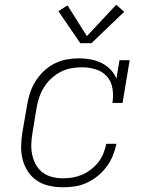

<svg xmlns="http://www.w3.org/2000/svg" viewBox="-20 -785 640 813"><path d="M247 8Q218 8 189.5 2Q161 -4 137.5 -19.5Q114 -35 98.5 -58.5Q83 -82 76 -109Q69 -136 69.5 -166Q70 -196 75 -226L94 -336Q98 -362 106 -388Q114 -414 128.5 -438Q143 -462 163.5 -482Q184 -502 209 -515Q234 -528 261 -533Q288 -538 314 -538Q339 -538 363.5 -533.5Q388 -529 409.5 -518.5Q431 -508 447.5 -491Q464 -474 473 -452L486 -530H529L499 -349H456Q461 -379 456.5 -409Q452 -439 433.5 -460.5Q415 -482 386.5 -491Q358 -500 328 -500Q305 -500 282 -496Q259 -492 237.5 -481Q216 -470 198 -453.5Q180 -437 167 -416.5Q154 -396 146.5 -374Q139 -352 135 -329L117 -219Q113 -196 112.5 -172.5Q112 -149 117 -127Q122 -105 133 -86Q144 -67 161.5 -54Q179 -41 201.5 -35.5Q224 -30 247 -30Q268 -30 288.5 -33.5Q309 -37 328.5 -45.5Q348 -54 366 -68Q384 -82 397 -99Q410 -116 418 -136Q426 -156 430 -176H473Q468 -151 458 -126.5Q448 -102 432 -80Q416 -58 394.5 -40.5Q373 -23 348.5 -11.5Q324 0 298.5 4Q273 8 247 8ZM320 -602 227 -738 266 -762 348 -632 472 -765 506 -735 367 -602Z"/></svg>

Font: Iosevka Slab XLtExObl
Style: Regular
Weight: 200
Width: 7
Italic angle: -9°
Monospace: yes
Designer: Belleve Invis
Foundry: Belleve Invis
Version: Version 11.1.1; ttfautohint (v1.8.3)